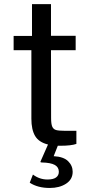

<svg xmlns="http://www.w3.org/2000/svg" viewBox="-20 -703 436 930"><path d="M227 -460 227.5 -131Q227.5 -102.5 233 -89.8Q238.5 -77 251.5 -73.2Q264.5 -69.5 292 -69.5H350V-6Q325 3 271.5 3H260L240 53.5Q288 56 310 77.8Q332 99.5 332 129Q332 166 300 186.8Q268 207.5 221 207.5Q163 207.5 124 182L139.5 142.5Q171.5 166.5 210 166.5Q237.5 166.5 251.2 156.8Q265 147 265 129Q265 107 245.5 96Q226 85 183 84Q178 84 176.5 82.5Q175 81 177 77.5L212.5 -3Q168 -14 150 -44.5Q132 -75 132 -128V-460H46V-529H135V-683H227V-529.5H346.5V-460Z"/></svg>

Font: 1883 Sans
Style: Regular
Weight: 400
Designer: 1883 Sans project is a fork of Public Sans.
Version: Version 1.009